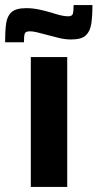

<svg xmlns="http://www.w3.org/2000/svg" viewBox="-66 -734 383 754"><path d="M55 0V-510H198V0ZM-46 -568Q-46 -612 -42 -641.5Q-38 -671 -20.5 -686.5Q-3 -702 37 -702Q62 -702 88 -696.5Q114 -691 137 -684Q155 -678 171.5 -674Q188 -670 201 -670Q217 -670 220 -679.5Q223 -689 223 -714H297Q297 -671 292.5 -641Q288 -611 271 -595Q254 -579 214 -579Q188 -579 163 -585.5Q138 -592 115 -598Q97 -603 80 -607Q63 -611 51 -611Q34 -611 31 -601.5Q28 -592 28 -568Z"/></svg>

Font: Saira SemiCondensed
Style: Bold
Weight: 700
Width: 4
Designer: Hector Gatti with collaboration of the Omnibus-Type team
Foundry: Omnibus-Type
Version: Version 1.101